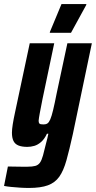

<svg xmlns="http://www.w3.org/2000/svg" viewBox="-56 -724 474 949"><path d="M87 205Q65 205 42.5 203.5Q20 202 -0.5 200Q-21 198 -36 195L-17 99Q-1 99 16 99.5Q33 100 50 100Q67 100 80 100Q104 100 118.5 96Q133 92 141.5 80Q150 68 156.5 44.5Q163 21 172 -17Q175 -28 178 -40Q181 -52 183 -63H176Q164 -37 147.5 -22.5Q131 -8 113.5 -3Q96 2 79 2Q52 2 35 -5Q18 -12 10.5 -27.5Q3 -43 3 -68Q3 -84 7 -109.5Q11 -135 18 -167L91 -510H212L154 -234Q145 -188 140.5 -164Q136 -140 135 -128Q135 -119 137.5 -115Q140 -111 145.5 -110Q151 -109 160 -109Q171 -109 178.5 -114Q186 -119 192.5 -134Q199 -149 206.5 -180Q214 -211 224 -262L277 -510H398L304 -61Q287 16 272.5 68Q258 120 237 149.5Q216 179 180.5 192Q145 205 87 205ZM190 -562 191 -567 248 -704H371L370 -699L295 -562Z"/></svg>

Font: Saira ExtraCondensed ExtraBold
Style: Italic
Weight: 800
Width: 2
Italic angle: -12°
Designer: Hector Gatti with collaboration of the Omnibus-Type team
Foundry: Omnibus-Type
Version: Version 1.101